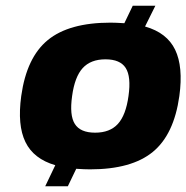

<svg xmlns="http://www.w3.org/2000/svg" viewBox="-20 -590 660 680"><path d="M55.2 -250Q74.2 -386.7 149.4 -448.2Q224.6 -509.8 371.6 -509.8Q389.2 -509.8 420.4 -507.8L450.2 -569.8H530.3L493.7 -496.1Q571.3 -474.1 600.3 -413.8Q629.4 -353.5 615.2 -250Q596.2 -113.3 521 -51.8Q445.8 9.8 298.8 9.8Q279.3 9.8 250 7.8L220.2 69.8H140.1L175.8 -4.9Q99.1 -27.3 70.1 -86.9Q41 -146.5 55.2 -250ZM235.4 -250Q225.6 -181.6 245.1 -150.9Q264.6 -120.1 316.9 -120.1Q369.1 -120.1 397.5 -151.1Q425.8 -182.1 435.1 -250Q444.8 -318.4 425.3 -349.1Q405.8 -379.9 353.5 -379.9Q301.3 -379.9 272.9 -348.9Q244.6 -317.9 235.4 -250Z"/></svg>

Font: Fivo Sans Heavy
Style: Regular
Weight: 900
Designer: Alexander Slobzheninov
Foundry: Alexander Slobzheninov
Version: 1.0